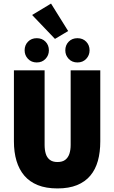

<svg xmlns="http://www.w3.org/2000/svg" viewBox="-20 -1044 640 1076"><path d="M302 12Q238 12 192 -6.5Q146 -25 116.5 -59.5Q87 -94 72.5 -142.5Q58 -191 58 -252V-650H230V-232Q230 -204 236.5 -182.5Q243 -161 259 -148.5Q275 -136 302 -136Q330 -136 346 -148.5Q362 -161 369 -182.5Q376 -204 376 -232V-650H542V-252Q542 -191 528.5 -142.5Q515 -94 486 -59.5Q457 -25 411.5 -6.5Q366 12 302 12ZM186 -694Q156 -694 137 -714Q118 -734 118 -762Q118 -791 137 -810.5Q156 -830 186 -830Q216 -830 235 -810.5Q254 -791 254 -762Q254 -734 235 -714Q216 -694 186 -694ZM414 -694Q384 -694 365 -714Q346 -734 346 -762Q346 -791 365 -810.5Q384 -830 414 -830Q444 -830 463 -810.5Q482 -791 482 -762Q482 -734 463 -714Q444 -694 414 -694ZM288 -826 160 -960 266 -1024 362 -870Z"/></svg>

Font: Source Code Pro ExtraLight Black
Style: Regular
Weight: 900
Monospace: yes
Version: Version 1.018;hotconv 1.0.116;makeotfexe 2.5.65601